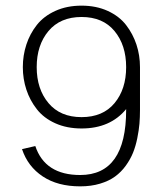

<svg xmlns="http://www.w3.org/2000/svg" viewBox="-20 -662 570 677"><path d="M109.4 -425.3Q109.4 -348.1 150.9 -298.6Q192.4 -249 267.6 -249Q342.8 -249 383.8 -298.3Q424.8 -347.7 424.8 -425.3Q424.8 -502.9 383.8 -552.5Q342.8 -602.1 267.6 -602.1Q192.4 -602.1 150.9 -552.5Q109.4 -502.9 109.4 -425.3ZM267.6 -209Q215.8 -209 175 -227.3Q134.3 -245.6 109.9 -276.9Q85.4 -308.1 73 -345.9Q60.5 -383.8 60.5 -425.3Q60.5 -466.8 73 -504.9Q85.4 -543 109.9 -574Q134.3 -605 175 -623.5Q215.8 -642.1 267.6 -642.1Q319.3 -642.1 359.9 -623.5Q400.4 -605 424.6 -573.7Q448.7 -542.5 461.2 -504.6Q473.6 -466.8 473.6 -425.3V-274.4Q473.6 -249 471.7 -225.8Q469.7 -202.6 464.1 -174.8Q458.5 -147 449.2 -123.8Q439.9 -100.6 423.6 -77.9Q407.2 -55.2 385.7 -39.6Q364.3 -23.9 332.8 -14.4Q301.3 -4.9 262.7 -4.9Q183.6 -4.9 130.9 -39.8Q78.1 -74.7 57.6 -136.2L104.5 -147Q138.7 -44.9 262.7 -44.9Q424.8 -44.9 424.8 -274.4V-277.3Q368.7 -209 267.6 -209Z"/></svg>

Font: AzarMehrMonospaced
Style: SansRegular
Weight: 1
Designer: Amin Abedi
Version: Version 1.00